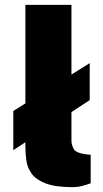

<svg xmlns="http://www.w3.org/2000/svg" viewBox="-20 -763 428 794"><path d="M35 -142V-304L351 -502V-349ZM281.5 11Q210 11 169.8 -4.2Q129.5 -19.5 111.5 -44Q93.5 -68.5 89.2 -98Q85 -127.5 85 -156V-743H275.5V-182Q275.5 -163.5 285 -147Q294.5 -130.5 334 -125L355 -123V-5Q337.5 1.5 319 6.2Q300.5 11 281.5 11Z"/></svg>

Font: Public Sans Thin Black
Style: Regular
Weight: 900
Version: Version 2.001